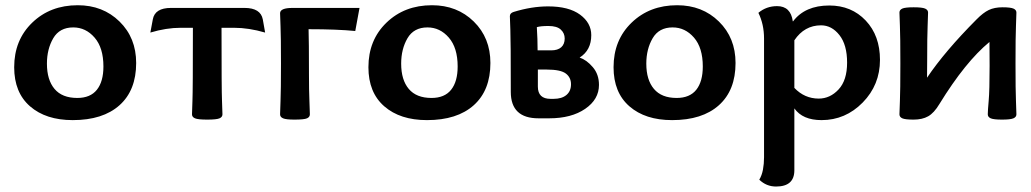

<svg xmlns="http://www.w3.org/2000/svg" viewBox="-20 -448 3905 727"><path d="M255.4 6.8Q153.8 6.8 93.8 -45.4Q33.7 -97.7 33.7 -193.4Q33.7 -296.4 102.1 -362.3Q170.4 -428.2 274.4 -428.2Q369.6 -428.2 432.6 -366.5Q495.6 -304.7 495.6 -209.5Q495.6 -106 432.6 -49.6Q369.6 6.8 255.4 6.8ZM272.5 -77.1Q322.3 -77.1 346.9 -108.2Q371.6 -139.2 371.6 -196.3Q371.6 -267.1 338.1 -305.7Q304.7 -344.2 257.3 -344.2Q205.6 -344.2 181.6 -303.2Q157.7 -262.2 157.7 -207Q157.7 -145.5 186.5 -111.3Q215.3 -77.1 272.5 -77.1Z M764.6 4.9Q729.5 4.9 718.3 0Q707 -4.9 707 -15.1Q707 -27.8 708.7 -66.2Q710.4 -104.5 710.4 -342.8H664.1Q609.4 -342.8 549.3 -324.7L558.6 -374.5Q566.4 -418 627.4 -418H905.8Q966.8 -418 975.1 -374.5L983.9 -324.7Q921.9 -342.8 866.2 -342.8H818.8Q818.8 -104.5 820.6 -66.2Q822.3 -27.8 822.3 -15.1Q822.3 -4.9 811.3 0Q800.3 4.9 764.6 4.9Z M1094.7 4.9Q1063 4.9 1051.8 0Q1040.5 -4.9 1040.5 -15.1Q1040.5 -27.8 1042.2 -66.2Q1043.9 -104.5 1043.9 -207.5Q1043.9 -311 1042.2 -348.1Q1040.5 -385.3 1040.5 -397.9Q1040.5 -418 1087.9 -418H1341.3L1325.2 -330.6Q1256.3 -337.4 1148.4 -337.4Q1149.9 -294.4 1149.9 -167Q1149.9 -104.5 1151.6 -66.2Q1153.3 -27.8 1153.3 -15.1Q1153.3 -4.9 1142.6 0Q1131.8 4.9 1094.7 4.9Z M1596.7 6.8Q1495.1 6.8 1435.1 -45.4Q1375 -97.7 1375 -193.4Q1375 -296.4 1443.4 -362.3Q1511.7 -428.2 1615.7 -428.2Q1710.9 -428.2 1773.9 -366.5Q1836.9 -304.7 1836.9 -209.5Q1836.9 -106 1773.9 -49.6Q1710.9 6.8 1596.7 6.8ZM1613.8 -77.1Q1663.6 -77.1 1688.2 -108.2Q1712.9 -139.2 1712.9 -196.3Q1712.9 -267.1 1679.4 -305.7Q1646 -344.2 1598.6 -344.2Q1546.9 -344.2 1522.9 -303.2Q1499 -262.2 1499 -207Q1499 -145.5 1527.8 -111.3Q1556.6 -77.1 1613.8 -77.1Z M2066.9 -257.3Q2091.8 -257.3 2105 -269Q2118.2 -280.8 2118.2 -302.2Q2118.2 -322.3 2103.5 -335.9Q2088.9 -349.6 2056.6 -349.6Q2027.3 -349.6 2012.7 -345.2Q2015.6 -299.8 2015.6 -257.3ZM2076.2 -73.7Q2107.4 -73.7 2124.8 -88.4Q2142.1 -103 2142.1 -128.9Q2142.1 -154.8 2122.3 -169.7Q2102.5 -184.6 2050.3 -184.6H2016.6V-120.1Q2016.6 -73.7 2064.5 -73.7ZM2059.6 0H2019Q1914.1 0 1914.1 -100.1Q1914.1 -298.3 1912.4 -336.2Q1910.6 -374 1910.6 -386.7Q1910.6 -398.4 1924.8 -402.8Q1993.2 -423.8 2055.2 -423.8Q2133.8 -423.8 2176.3 -392.6Q2218.8 -361.3 2218.8 -314.9Q2218.8 -257.8 2174.8 -230Q2201.2 -221.2 2224.6 -193.8Q2248 -166.5 2248 -126.5Q2248 -71.8 2195.8 -35.9Q2143.6 0 2059.6 0Z M2524.9 6.8Q2423.3 6.8 2363.3 -45.4Q2303.2 -97.7 2303.2 -193.4Q2303.2 -296.4 2371.6 -362.3Q2439.9 -428.2 2543.9 -428.2Q2639.2 -428.2 2702.1 -366.5Q2765.1 -304.7 2765.1 -209.5Q2765.1 -106 2702.1 -49.6Q2639.2 6.8 2524.9 6.8ZM2542 -77.1Q2591.8 -77.1 2616.5 -108.2Q2641.1 -139.2 2641.1 -196.3Q2641.1 -267.1 2607.7 -305.7Q2574.2 -344.2 2526.9 -344.2Q2475.1 -344.2 2451.2 -303.2Q2427.2 -262.2 2427.2 -207Q2427.2 -145.5 2456.1 -111.3Q2484.9 -77.1 2542 -77.1Z M3080.1 -74.7Q3123 -74.7 3155.3 -109.4Q3187.5 -144 3187.5 -210.9Q3187.5 -278.3 3158.4 -315.2Q3129.4 -352.1 3088.9 -352.1Q3025.9 -352.1 2987.8 -295.4V-115.2Q3026.4 -74.7 3080.1 -74.7ZM2981.9 -367.2H2982.9Q3028.3 -427.2 3120.1 -427.2Q3204.1 -427.2 3258.1 -370.1Q3312 -313 3312 -221.2Q3312 -126.5 3246.6 -59.8Q3181.2 6.8 3090.8 6.8Q3019 6.8 2987.8 -37.6V196.8Q2987.8 258.3 2918.5 258.3Q2881.8 258.3 2855 232.4Q2864.7 216.3 2868.9 194.3Q2873 172.4 2873 147.5V-302.2Q2873 -356 2851.6 -399.4Q2881.8 -424.8 2922.4 -424.8Q2974.1 -424.8 2981.9 -367.2Z M3774.4 4.9Q3742.2 4.9 3731.2 0Q3720.2 -4.9 3720.2 -15.1Q3720.2 -28.3 3723.6 -66.4Q3727.1 -104.5 3727.1 -198.7Q3727.1 -273.9 3726.6 -289.1Q3635.3 -213.9 3537.1 -54.2Q3516.6 -20 3494.4 -7.6Q3472.2 4.9 3439.5 4.9Q3407.2 4.9 3396.5 0Q3385.7 -4.9 3385.7 -15.1Q3385.7 -27.8 3387.5 -66.2Q3389.2 -104.5 3389.2 -208Q3389.2 -311 3387.5 -349.1Q3385.7 -387.2 3385.7 -400.4Q3385.7 -410.6 3396.5 -415.5Q3407.2 -420.4 3439.5 -420.4Q3471.7 -420.4 3482.9 -415.5Q3494.1 -410.6 3494.1 -400.4Q3494.1 -387.2 3492.4 -349.1Q3490.7 -311 3490.7 -218.3L3490.2 -153.8Q3557.6 -253.9 3677.7 -374.5Q3702.6 -399.9 3724.1 -410.2Q3745.6 -420.4 3775.9 -420.4Q3806.2 -420.4 3817.4 -415.5Q3828.6 -410.6 3828.6 -400.4Q3828.6 -387.2 3826.9 -349.1Q3825.2 -311 3825.2 -208Q3825.2 -104.5 3826.9 -66.2Q3828.6 -27.8 3828.6 -15.1Q3828.6 -4.9 3817.4 0Q3806.2 4.9 3774.4 4.9Z"/></svg>

Font: Bainsley
Style: Bold
Weight: 700
Designer: Paul James MIller
Foundry: High-Logic / Made with FontCreator
Version: Version 1.411;March 28, 2021;FontCreator 13.0.0.2683 64-bit